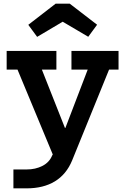

<svg xmlns="http://www.w3.org/2000/svg" viewBox="-20 -822 686 1052"><path d="M371.5 -543H629.5V-440.5H577.5L375 57.5Q343.5 133.5 280.5 171.8Q217.5 210 126 210H53.5V106.5H126Q174.5 106.5 212.5 87Q250.5 67.5 266 29.5L313 -52L275 38.5L76 -440.5H16.5V-543H289V-440.5H209.5L369.5 -36L274 -121H374L316 -63L460.5 -440.5H371.5ZM362 -802 512 -686.5 463.5 -620.5 323.5 -703 183.5 -620 135 -686 285 -802Z"/></svg>

Font: Hepta Slab SemiBold
Style: Regular
Weight: 600
Designer: Michael LaGattuta
Foundry: Michael LaGattuta
Version: Version 1.102